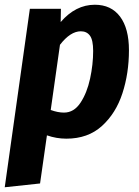

<svg xmlns="http://www.w3.org/2000/svg" viewBox="-36 -568 587 810"><path d="M90 -531H221L220 -475Q283 -548 364 -548Q433 -548 470.5 -498Q508 -448 508 -356Q508 -259 480.5 -174.5Q453 -90 394 -36.5Q335 17 244 17Q202 17 162 3L133 206L-16 222ZM357 -353Q357 -399 343.5 -417.5Q330 -436 305 -436Q261 -436 217 -379L178 -104Q208 -93 234 -93Q276 -93 303.5 -134.5Q331 -176 344 -236Q357 -296 357 -353Z"/></svg>

Font: Fira Sans Condensed
Style: Bold Italic
Weight: 700
Width: 3
Italic angle: -8°
Designer: Carrois Corporate & Edenspiekermann AG
Foundry: Carrois Corporate GbR & Edenspiekermann AG
Version: Version 4.203